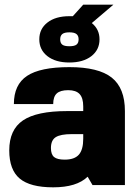

<svg xmlns="http://www.w3.org/2000/svg" viewBox="-20 -800 600 830"><path d="M20 -149.9Q20 -239.3 79.3 -279.5Q138.7 -319.8 270 -319.8H339.8V-339.8Q339.8 -376.5 324.2 -393.3Q308.6 -410.2 274.9 -410.2Q240.7 -410.2 225.3 -396Q210 -381.8 210 -350.1H40Q40 -434.1 96.9 -471.9Q153.8 -509.8 279.8 -509.8Q405.8 -509.8 462.9 -464.6Q520 -419.4 520 -319.8V0H379.9L358.9 -36.1Q311.5 9.8 210 9.8Q110.4 9.8 65.2 -28.1Q20 -65.9 20 -149.9ZM339.8 -220.2H290Q241.7 -220.2 220.9 -207Q200.2 -193.8 200.2 -160.2Q200.2 -132.3 213.9 -121.1Q227.5 -109.9 259.8 -109.9Q301.8 -109.9 320.8 -131.3Q339.8 -152.8 339.8 -200.2ZM377.9 -701.2 377 -700.2Q410.2 -673.3 410.2 -629.9Q410.2 -584.5 374.8 -557.1Q339.4 -529.8 279.8 -529.8Q220.2 -529.8 185.1 -557.1Q149.9 -584.5 149.9 -629.9Q149.9 -675.3 185.1 -702.6Q220.2 -730 279.8 -730H294.9L339.8 -779.8H470.2ZM249 -607.2Q257.8 -600.1 279.8 -600.1Q301.8 -600.1 310.8 -607.2Q319.8 -614.3 319.8 -629.9Q319.8 -645.5 310.5 -652.8Q301.3 -660.2 279.8 -660.2Q258.3 -660.2 249.3 -652.8Q240.2 -645.5 240.2 -629.9Q240.2 -614.3 249 -607.2Z"/></svg>

Font: Fivo Sans Heavy
Style: Regular
Weight: 900
Designer: Alexander Slobzheninov
Foundry: Alexander Slobzheninov
Version: 1.0